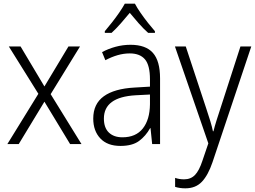

<svg xmlns="http://www.w3.org/2000/svg" viewBox="-20 -785 1391 1046"><path d="M189 -274 28 -532H92L222 -314L353 -532H416L256 -272L424 0H362L222 -231L82 0H20Z M691 -541Q774 -541 813 -497Q852 -453 852 -358V0H809L800 -87H798Q774 -44 737.5 -17Q701 10 636 10Q565 10 526.5 -31Q488 -72 488 -139Q488 -219 545.5 -260.5Q603 -302 713 -308L797 -313V-352Q797 -430 769.5 -462Q742 -494 687 -494Q654 -494 621 -484.5Q588 -475 554 -457L536 -501Q569 -519 609 -530Q649 -541 691 -541ZM719 -266Q546 -256 546 -139Q546 -89 573 -63Q600 -37 647 -37Q720 -37 758 -85Q796 -133 797 -217V-270ZM715 -765Q727 -742 746.5 -714Q766 -686 787 -659.5Q808 -633 824 -615V-606H787Q762 -628 736 -657.5Q710 -687 687 -715Q664 -687 638 -657.5Q612 -628 588 -606H551V-615Q568 -635 589 -661.5Q610 -688 629 -715.5Q648 -743 660 -765Z M933 -532H992L1103 -196Q1117 -154 1126 -124.5Q1135 -95 1140 -70H1143Q1149 -95 1159 -127Q1169 -159 1181 -195L1290 -532H1349L1138 98Q1114 169 1080 205Q1046 241 990 241Q974 241 960.5 239Q947 237 934 233V184Q945 188 957.5 190Q970 192 983 192Q1019 192 1042 168.5Q1065 145 1083 90L1115 -4Z"/></svg>

Font: Noto Sans Gurmukhi SemiCondensed Light
Style: Regular
Weight: 300
Width: 4
Designer: Jelle Bosma - Monotype Design Team
Foundry: Monotype Imaging Inc.
Version: Version 2.004; ttfautohint (v1.8.4.7-5d5b)